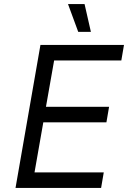

<svg xmlns="http://www.w3.org/2000/svg" viewBox="-20 -920 627 940"><path d="M56 0H475L488 -76H149L192 -321H501L514 -397H205L245 -624H574L587 -700H178ZM363 -764H425L394 -900H313Z"/></svg>

Font: Fixel Display
Style: Italic
Weight: 400
Italic angle: -10°
Designer: AlfaBravo + MacPaw
Foundry: Kyrylo Tkachov, Marchela Mozhyna, Serhii Makarenko, Maria Weinstein, Zakhar Kryvoshyya
Version: Version 1.210;Glyphs 3.2 (3217)